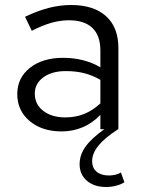

<svg xmlns="http://www.w3.org/2000/svg" viewBox="-20 -516 566 767"><path d="M226 9Q148 9 98.5 -32.5Q49 -74 49 -140Q49 -205 99.5 -245Q150 -285 232 -285Q274 -285 311.5 -275.5Q349 -266 381 -247V-314Q381 -374 349 -404.5Q317 -435 255 -435Q221 -435 185.5 -425Q150 -415 107 -393L80 -449Q130 -473 175 -484.5Q220 -496 264 -496Q354 -496 403.5 -451.5Q453 -407 453 -324V0H452Q398 35 373 66Q348 97 348 128Q348 155 366 170Q384 185 415 185Q428 185 441 182Q454 179 463 173L477 212Q463 221 443.5 226Q424 231 404 231Q356 231 327 206Q298 181 298 140Q298 103 321.5 70Q345 37 397 0H381V-57Q349 -24 310 -7.5Q271 9 226 9ZM119 -142Q119 -99 153 -73Q187 -47 241 -47Q282 -47 316.5 -61Q351 -75 381 -103V-197Q350 -215 317 -223.5Q284 -232 243 -232Q187 -232 153 -207Q119 -182 119 -142Z"/></svg>

Font: Red Hat Text
Style: Regular
Weight: 400
Designer: Pentagram / MCKL
Foundry: Pentagram / MCKL
Version: Version 1.005; Red Hat Text